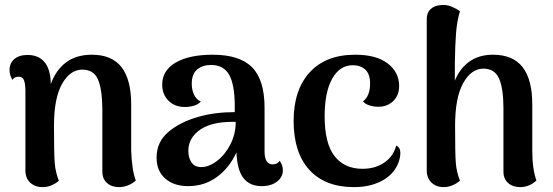

<svg xmlns="http://www.w3.org/2000/svg" viewBox="-20 -752 2264 786"><path d="M536 -13Q505 14 467 14Q437 14 418 -3Q399 -20 399 -49V-307Q398 -389 380.5 -428Q363 -467 317 -467Q267 -467 234 -408.5Q201 -350 201 -237Q201 -123 204 -85Q207 -47 221 -12Q210 -2 192.5 6Q175 14 154 14Q123 14 103.5 -4.5Q84 -23 84 -54V-386Q83 -414 77 -426Q71 -438 57 -438Q38 -438 31 -425Q19 -445 19 -465Q19 -493 38.5 -510Q58 -527 93 -527Q138 -527 162.5 -497.5Q187 -468 188 -408Q209 -466 251 -497Q293 -528 356 -528Q438 -528 477.5 -477Q517 -426 517 -325V-136Q520 -53 536 -13Z M1138 -55Q1138 -27 1114 -8.5Q1090 10 1051 10Q1003 10 977 -22.5Q951 -55 948 -128Q919 -65 868 -27.5Q817 10 750 10Q692 10 656.5 -21Q621 -52 621 -107Q621 -171 669.5 -212Q718 -253 793 -274Q860 -293 941 -293V-319Q941 -404 918.5 -445Q896 -486 844 -486Q809 -486 787 -467.5Q765 -449 765 -409Q765 -386 773.5 -366Q782 -346 802 -336Q792 -325 774.5 -319.5Q757 -314 737 -314Q695 -314 669.5 -340Q644 -366 644 -405Q644 -464 699.5 -496Q755 -528 851 -528Q961 -528 1012 -476.5Q1063 -425 1063 -311V-132Q1063 -79 1097 -79Q1104 -79 1112 -82.5Q1120 -86 1125 -94Q1138 -75 1138 -55ZM945 -253Q865 -255 818 -232Q787 -217 769 -192Q751 -167 751 -135Q751 -106 764 -87Q777 -68 804 -68Q835 -68 868 -93Q901 -118 923 -160.5Q945 -203 945 -253Z M1182 -257Q1182 -384 1248 -456Q1314 -528 1434 -528Q1521 -528 1567.5 -492Q1614 -456 1614 -400Q1614 -362 1590 -338.5Q1566 -315 1529 -315Q1510 -315 1492.5 -320.5Q1475 -326 1466 -337Q1495 -359 1495 -410Q1495 -449 1475.5 -467Q1456 -485 1424 -485Q1371 -485 1340 -430Q1309 -375 1309 -276Q1309 -165 1349.5 -113Q1390 -61 1464 -61Q1517 -61 1554 -87Q1591 -113 1602 -156Q1619 -149 1619 -125Q1619 -113 1615 -98Q1600 -45 1550 -15.5Q1500 14 1429 14Q1311 14 1246.5 -56.5Q1182 -127 1182 -257Z M2176 -13Q2147 14 2109 14Q2079 14 2060 -3Q2041 -20 2041 -49V-307Q2041 -390 2023 -430.5Q2005 -471 1959 -471Q1909 -471 1876 -411.5Q1843 -352 1843 -237Q1843 -123 1846 -85Q1849 -47 1863 -12Q1831 14 1796 14Q1766 14 1746.5 -4.5Q1727 -23 1727 -54V-670Q1726 -698 1741.5 -713.5Q1757 -729 1783 -731Q1807 -734 1828.5 -725Q1850 -716 1863 -706Q1851 -667 1847 -617.5Q1843 -568 1842 -490V-422Q1863 -473 1902.5 -500.5Q1942 -528 1998 -528Q2080 -528 2119.5 -477Q2159 -426 2159 -325V-136Q2159 -60 2176 -13Z"/></svg>

Font: Arima Madurai ExtraBold
Style: Regular
Weight: 800
Designer: Joana Correia and Natanael Gama
Foundry: NDISCOVER
Version: Version 1.020